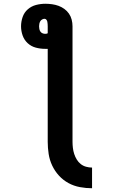

<svg xmlns="http://www.w3.org/2000/svg" viewBox="-20 -755 640 1022"><path d="M470 247Q438 247 405.5 241Q373 235 344.5 219.5Q316 204 294 180Q272 156 258 126.5Q244 97 239 64.5Q234 32 234 0V-495H220Q195 -495 170.5 -501.5Q146 -508 127.5 -525Q109 -542 100.5 -566Q92 -590 92 -615Q92 -640 100.5 -664.5Q109 -689 128 -705.5Q147 -722 171.5 -728.5Q196 -735 222 -735Q239 -735 257 -732.5Q275 -730 291.5 -724Q308 -718 322.5 -707.5Q337 -697 347 -682.5Q357 -668 361.5 -650.5Q366 -633 366 -615V0Q366 16 368 32.5Q370 49 375 64.5Q380 80 388.5 94Q397 108 409.5 118Q422 128 438 132.5Q454 137 470 137ZM220 -575Q224 -575 227.5 -575.5Q231 -576 234 -578V-615Q234 -621 233.5 -627Q233 -633 232 -639Q231 -645 227 -650Q223 -655 217 -655Q211 -655 204.5 -651.5Q198 -648 194.5 -642Q191 -636 189.5 -629Q188 -622 188 -615Q188 -608 189.5 -600.5Q191 -593 195 -587Q199 -581 206 -578Q213 -575 220 -575Z"/></svg>

Font: Iosevka HT Extrabold Extended
Style: Regular
Weight: 800
Width: 7
Monospace: yes
Designer: Belleve Invis
Foundry: Belleve Invis
Version: Version 32.3.0; ttfautohint (v1.8.4)